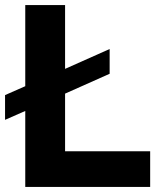

<svg xmlns="http://www.w3.org/2000/svg" viewBox="-20 -740 630 760"><path d="M80 -300.8 0 -265.6V-363.6L80 -398.8V-720H237.6V-467.4L414 -546V-448L237.6 -369.4V-141.2H574.4V0H80Z"/></svg>

Font: Aspekta Variable
Style: Regular
Weight: 400
Designer: Ivo Dolenc
Version: Version 2.100